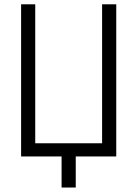

<svg xmlns="http://www.w3.org/2000/svg" viewBox="-20 -713 626 875"><path d="M260.7 141.6H325.2V0H509.8V-693.4H445.3V-60.1H140.6V-693.4H76.2V0H260.7Z"/></svg>

Font: Cascadia Code Light
Style: Regular
Weight: 300
Monospace: yes
Designer: Aaron Bell
Foundry: Saja Typeworks
Version: Version 2404.023